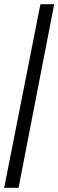

<svg xmlns="http://www.w3.org/2000/svg" viewBox="-20 -780 280 921"><path d="M0 121 174 -760H240L69 121Z"/></svg>

Font: Noto Serif Thai ExtraCondensed Black
Style: Regular
Weight: 900
Width: 2
Designer: Monotype Design Team
Foundry: Monotype Imaging Inc.
Version: Version 2.002; ttfautohint (v1.8.4.7-5d5b)